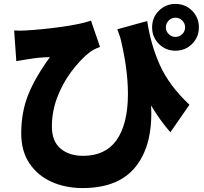

<svg xmlns="http://www.w3.org/2000/svg" viewBox="-20 -870 1040 977"><path d="M944 -337 847 -197Q792 -260 746 -338Q660 -480 577 -721L729 -763Q747 -643 793.5 -539Q840 -435 944 -337ZM110 -715Q198 -720 294.5 -733.5Q391 -747 443 -765L489 -631Q462 -622 440 -607Q391 -570 341 -503Q297 -443 270.5 -372.5Q244 -302 244 -226Q244 -152 287.5 -114.5Q331 -77 403 -77Q514 -77 571 -154Q631 -237 631 -392Q631 -529 587 -699L729 -476Q750 -379 750 -293Q750 -224 737 -166Q720 -91 681 -36Q595 87 400 87Q314 87 243 55.5Q172 24 130 -38.5Q88 -101 88 -191Q88 -300 124 -389Q160 -478 234 -579Q182 -579 124 -569Q83 -563 63 -559L52 -715Q81 -713 110 -715ZM873 -682Q893 -682 907.5 -696.5Q922 -711 922 -731Q922 -751 907.5 -765.5Q893 -780 873 -780Q853 -780 838.5 -765.5Q824 -751 824 -731Q824 -711 838.5 -696.5Q853 -682 873 -682ZM873 -850Q923 -850 957.5 -815.5Q992 -781 992 -731Q992 -681 957.5 -646.5Q923 -612 873 -612Q823 -612 788.5 -646.5Q754 -681 754 -731Q754 -781 788.5 -815.5Q823 -850 873 -850Z"/></svg>

Font: Merged Yaku Han JP Black
Style: Regular
Weight: 900
Designer: Ryoko NISHIZUKA 西塚涼子 (kana, bopomofo & ideographs); Paul D. Hunt (Latin, Greek & Cyrillic); Sandoll Communications 산돌커뮤니
Foundry: Adobe
Version: Version 2.004